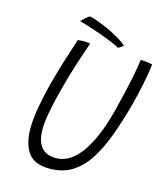

<svg xmlns="http://www.w3.org/2000/svg" viewBox="-122 -910 877 1023"><g transform="rotate(15 316.0 -398.5)"><path d="M248 20.5Q163 20.5 128.5 -28.2Q94 -77 94 -163Q94 -212 105.2 -276Q116.5 -340 135 -413Q151.5 -476.5 172.5 -544.5Q193.5 -612.5 216 -680Q223 -681 231.2 -681.8Q239.5 -682.5 247 -682.5Q259 -682.5 269 -681.5Q279 -680.5 285 -679.5Q264 -621 241.2 -549.5Q218.5 -478 200 -407.5Q181.5 -338 169.5 -276.2Q157.5 -214.5 157.5 -174.5Q157.5 -42.5 265.5 -42.5Q342 -42.5 402.2 -125Q462.5 -207.5 503.5 -363Q513.5 -402.5 526.5 -456.8Q539.5 -511 550.8 -566.2Q562 -621.5 567.5 -665Q584 -665 603.5 -662.5Q623 -660 632.5 -657Q627.5 -611.5 614 -545.2Q600.5 -479 584 -417.5Q557.5 -321 527.8 -240.5Q498 -160 459.8 -101.5Q421.5 -43 369.8 -11.2Q318 20.5 248 20.5ZM245 -818.5Q255 -818 281.8 -809Q308.5 -800 342.5 -785Q376.5 -770 408.8 -751.8Q441 -733.5 461.5 -714.5L434.5 -695.5Q418 -705 388.8 -717.2Q359.5 -729.5 325.2 -741.8Q291 -754 258.2 -764.5Q225.5 -775 201.5 -781Q208.5 -788.5 221.5 -800.2Q234.5 -812 245 -818.5Z"/></g></svg>

Font: Grandstander ExtraLight
Style: Italic
Weight: 200
Italic angle: -15°
Designer: Tyler Finck
Foundry: Etcetera Type Co
Version: Version 1.200; ttfautohint (v1.8.3)